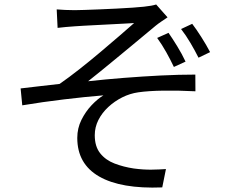

<svg xmlns="http://www.w3.org/2000/svg" viewBox="-20 -789 1040 852"><path d="M231.6 -747.3Q249.7 -745.9 269.1 -744.9Q288.5 -743.9 311.2 -743.9Q324.8 -743.9 354.2 -744.9Q383.5 -745.9 421.3 -747.4Q459.1 -748.9 498 -750.9Q537 -752.9 569.3 -755.1Q601.7 -757.3 618.8 -759.3Q636.5 -761.1 650.5 -763.7Q664.5 -766.3 673 -769.1L723.5 -712Q713.7 -705.4 697.3 -694.4Q680.9 -683.3 670.2 -674.4Q648 -656 618.4 -631.3Q588.9 -606.7 555.8 -579.3Q522.7 -552 489.4 -524.5Q456.1 -497 425.6 -472.2Q395.1 -447.3 371 -428.5Q447 -436.9 529.7 -443.4Q612.3 -449.9 693.5 -454Q774.7 -458 846.8 -458L847.2 -383.9Q773.8 -387.7 706.1 -386.8Q638.5 -385.9 593.3 -379.3Q556.6 -374 522.5 -357Q488.4 -339.9 460.5 -314.1Q432.6 -288.2 416.5 -256.3Q400.5 -224.4 400.5 -189.1Q400.5 -139 424.6 -108.8Q448.7 -78.5 488.3 -63.4Q528 -48.2 573.2 -41.4Q617.5 -35.5 653.5 -36.2Q689.6 -36.8 716.4 -38.8L700 42.6Q516.7 49.9 419.8 -5.9Q322.9 -61.7 322.9 -177.1Q322.9 -220 341.4 -257.1Q359.9 -294.2 386.6 -322.3Q413.3 -350.3 438.9 -365.9Q359.6 -359.5 264.2 -348Q168.8 -336.6 78.8 -321.6L71.5 -396.6Q112.1 -401.2 159.4 -406.9Q206.7 -412.6 244.5 -416.6Q285.4 -445 332.8 -482.3Q380.1 -519.5 426.7 -558.9Q473.2 -598.3 512.4 -632Q551.5 -665.7 575.1 -686.7Q561.9 -685.7 535.2 -684.4Q508.6 -683.1 476 -681.3Q443.4 -679.5 410.5 -677.9Q377.7 -676.3 351.7 -674.8Q325.7 -673.3 312.4 -672.3Q293.2 -671.3 272.6 -669.2Q252 -667.1 235.6 -665.3ZM727.8 -643.3Q745.6 -617.7 766.5 -583.7Q787.4 -549.7 803.4 -515.6L751.6 -491.9Q736 -524.7 717.5 -557.8Q699 -590.9 677.4 -620.7ZM832.9 -683.3Q850.7 -660.2 873.1 -625Q895.6 -589.8 912.3 -557.7L860.9 -533Q844.9 -565 825.1 -598.5Q805.3 -632.1 783.5 -660.2Z"/></svg>

Font: Shanggu Sans SC VF
Style: Regular
Weight: 250
Designer: GuiWonder
Version: Version 1.021